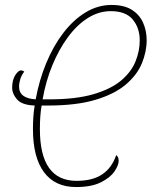

<svg xmlns="http://www.w3.org/2000/svg" viewBox="-20 -745 612 775"><path d="M287 10Q202 10 157.5 -50Q113 -110 113 -224Q113 -248 114.5 -272Q116 -296 120 -319Q68 -321 48.5 -344Q29 -367 29 -390Q29 -422 41.5 -441.5Q54 -461 65 -461Q71 -461 78 -456Q67 -442 62 -426Q57 -410 57 -395Q57 -348 124 -344Q138 -421 166.5 -490Q195 -559 235.5 -612Q276 -665 325.5 -695Q375 -725 430 -725Q481 -725 512 -705.5Q543 -686 557.5 -653.5Q572 -621 572 -583Q572 -536 552.5 -489Q533 -442 487.5 -403.5Q442 -365 365 -342Q288 -319 173 -319H148Q144 -296 142.5 -272Q141 -248 141 -224Q141 -15 289 -15Q354 -15 393 -41.5Q432 -68 449 -119Q453 -116 456 -111Q459 -106 459 -96Q459 -78 442 -53Q425 -28 387 -9Q349 10 287 10ZM179 -344Q287 -344 358 -365Q429 -386 469.5 -420.5Q510 -455 527 -497Q544 -539 544 -582Q544 -632 516 -666Q488 -700 427 -700Q379 -700 335 -672.5Q291 -645 254.5 -595.5Q218 -546 191.5 -482Q165 -418 152 -344Z"/></svg>

Font: Noto Serif ExtraCondensed Thin
Style: Italic
Weight: 100
Width: 2
Italic angle: -12°
Designer: Monotype Design Team
Foundry: Monotype Imaging Inc.
Version: Version 2.013